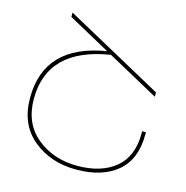

<svg xmlns="http://www.w3.org/2000/svg" viewBox="-112 -879 952 982"><g transform="rotate(15 364.0 -387.5)"><path d="M653 -279H673V-267Q673 -135 593.5 -68.5Q514 -2 377 -2Q241 -2 148 -79Q55 -156 55 -296Q55 -576 374 -628L152 -750V-773L670 -489V-466L398 -615Q75 -564 75 -296Q75 -166 163 -94Q251 -22 377 -22Q504 -22 578.5 -83.5Q653 -145 653 -267Z"/></g></svg>

Font: Montserrat arm Thin
Style: Regular
Weight: 250
Designer: Julieta Ulanovsky
Foundry: Julieta Ulanovsky
Version: Version 6.000;PS 006.000;hotconv 1.0.88;makeotf.lib2.5.64775